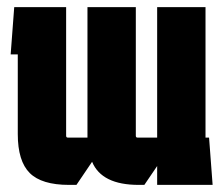

<svg xmlns="http://www.w3.org/2000/svg" viewBox="-20 -520 628 540"><path d="M558 -500V-133H568L578 0H422V-53L386 0H370Q266 0 239 -65L195 0H174Q97 0 63.5 -33.5Q30 -67 30 -143V-367H10L20 -500H166V-138Q166 -133 171 -133H226Q226 -137 226 -143V-500H362V-138Q362 -133 367 -133H422V-500Z"/></svg>

Font: Karantina
Style: Bold
Weight: 700
Designer: Rony Koch
Foundry: Rony Koch
Version: Version 1.000; ttfautohint (v1.8.3)